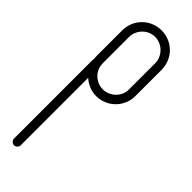

<svg xmlns="http://www.w3.org/2000/svg" viewBox="-375 -604 1212 1212"><g transform="rotate(45 231.0 2.0)"><path d="M231 -584C133 -584 55 -506 55 -408V-174C55 -166 57 -160 57 -154C57 -152 55 -146 55 -144V558C55 574 69 588 85 588C101 588 115 574 115 558V-44C147 -16 187 2 231 2C329 2 407 -76 407 -174V-408C407 -506 329 -584 231 -584ZM231 -526C295 -526 349 -472 349 -408V-174C349 -110 295 -58 231 -58C167 -58 115 -110 115 -174V-408C115 -472 167 -526 231 -526Z"/></g></svg>

Font: bauhaus_2017
Style: _regular
Weight: 400
Version: Version 1.0